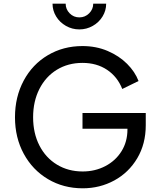

<svg xmlns="http://www.w3.org/2000/svg" viewBox="-20 -1006 857 1038"><path d="M61 -372Q61 -482 108 -570Q155 -658 238.5 -707.5Q322 -757 426 -757Q500 -757 562 -730.5Q624 -704 667 -661Q710 -618 729 -568L641 -525Q615 -591 559 -628.5Q503 -666 426 -666Q348 -666 287.5 -629Q227 -592 193 -525Q159 -458 159 -372Q159 -286 193 -219.5Q227 -153 288 -116Q349 -79 427 -79Q494 -79 549.5 -108Q605 -137 637 -188.5Q669 -240 669 -306V-310H426V-395H768V-329Q768 -228 722 -150.5Q676 -73 598 -30.5Q520 12 427 12Q323 12 239.5 -37.5Q156 -87 108.5 -174.5Q61 -262 61 -372ZM264 -986H335Q335 -956 356.5 -934Q378 -912 409 -912Q440 -912 462 -934Q484 -956 484 -986H554Q554 -949 534.5 -917Q515 -885 481.5 -866Q448 -847 409 -847Q370 -847 336.5 -866Q303 -885 283.5 -917Q264 -949 264 -986Z"/></svg>

Font: Evergrow Sans 
Style: Medium
Weight: 500
Foundry: 10Web
Version: Version 1.000